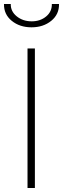

<svg xmlns="http://www.w3.org/2000/svg" viewBox="-46 -943 316 963"><path d="M0 0ZM92 -700H129V0H92ZM-26 -923H8Q7 -886 38 -861Q69 -836 113 -836Q156 -836 185.5 -860.5Q215 -885 214 -923H250Q251 -871 211 -838.5Q171 -806 112 -806Q53 -806 13 -838.5Q-27 -871 -26 -923Z"/></svg>

Font: Cairo ExtraLight
Style: Regular
Weight: 250
Designer: Mohamed Gaber, the designers of Titillium
Foundry: Kief Type Foundry
Version: Version 2.009; ttfautohint (v1.5.33-1714) -l 8 -r 50 -G 200 